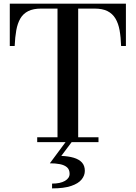

<svg xmlns="http://www.w3.org/2000/svg" viewBox="-20 -770 734 1040"><path d="M181.5 0V-26.5H291.5V-723.5H203Q160.5 -723.5 133 -709.8Q105.5 -696 90.2 -669.8Q75 -643.5 68.2 -606Q61.5 -568.5 59.5 -521H33V-750H662V-521H636Q634.5 -568.5 627.8 -606Q621 -643.5 605.2 -669.8Q589.5 -696 562.2 -709.8Q535 -723.5 492 -723.5H403.5V-26.5H513.5V0ZM262 250.5V224.5Q306.5 224.5 331.8 209.8Q357 195 357 171.5Q357 148.5 343 136.2Q329 124 304.8 119.2Q280.5 114.5 250 114.5L338 -4H371L312 74.5Q351 76 379.5 84.5Q408 93 423.8 110.2Q439.5 127.5 439.5 155.5Q439.5 180.5 422 202.2Q404.5 224 365.5 237.2Q326.5 250.5 262 250.5Z"/></svg>

Font: Bodoni Moda SC 9pt Medium
Style: Regular
Weight: 500
Designer: Owen Earl
Foundry: indestructible type
Version: Version 2.005